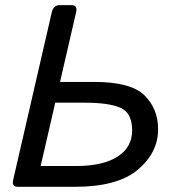

<svg xmlns="http://www.w3.org/2000/svg" viewBox="-20 -720 679 740"><path d="M48.8 0Q24.4 0 30.8 -26.9L179.7 -673.3Q186 -700.2 210.4 -700.2H255.4Q279.8 -700.2 273.4 -673.3L211.4 -404.3H342.3Q484.9 -404.3 537.1 -352.3Q589.4 -300.3 589.4 -221.7Q589.4 -131.8 511.2 -65.9Q433.1 0 268.6 0ZM136.7 -80.1H271.5Q376.5 -80.1 432.9 -116.2Q489.3 -152.3 489.3 -216.8Q489.3 -285.6 443.8 -304.9Q398.4 -324.2 308.1 -324.2H192.9Z"/></svg>

Font: Istok
Style: Italic
Weight: 500
Italic angle: -13°
Designer: Andrey V. Panov
Foundry: Andrey V. Panov
Version: Version 1.0.3